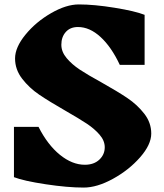

<svg xmlns="http://www.w3.org/2000/svg" viewBox="-20 -826 740 867"><path d="M277 -325Q202 -368 157 -398.5Q112 -429 80 -470.5Q48 -512 48 -562Q48 -612 95 -669.5Q142 -727 210.5 -766.5Q279 -806 336 -806Q405 -806 497.5 -791Q590 -776 633 -759V-533H521Q483 -614 434 -659Q385 -704 332 -704Q297 -704 277 -681.5Q257 -659 257 -624Q257 -592 281 -563.5Q305 -535 340.5 -511.5Q376 -488 438 -454Q511 -413 555.5 -383Q600 -353 631.5 -312.5Q663 -272 663 -223Q663 -173 612.5 -115.5Q562 -58 490 -18.5Q418 21 358 21Q285 21 186 6Q87 -9 43 -26V-253H154Q195 -172 250.5 -127Q306 -82 363 -82Q404 -82 428.5 -105Q453 -128 453 -161Q453 -191 429.5 -218Q406 -245 372 -267.5Q338 -290 277 -325Z"/></svg>

Font: Inknut Antiqua ExtraBold
Style: Regular
Weight: 800
Designer: Claus Eggers Sørensen
Foundry: Claus Eggers Sørensen
Version: Version 1.003; ttfautohint (v1.8.2) -l 8 -r 50 -G 200 -x 14 